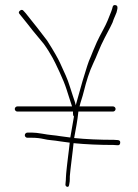

<svg xmlns="http://www.w3.org/2000/svg" viewBox="-20 -675 537 747"><path d="M421.7 -111 436.7 -110C443.4 -109.3 447.1 -112.3 447.7 -119C448.4 -125.7 445.4 -129.3 438.7 -130L422.7 -131C367.4 -131 314 -133.3 268.5 -138C269.8 -144.1 273 -161.4 277.9 -189.9C280.7 -205.8 283.1 -222.9 285 -241H419.7C422.4 -241 424.7 -242 426.7 -244C428.7 -246 429.7 -248.3 429.7 -251C429.7 -253.7 428.7 -256 426.7 -258C424.7 -260 422.4 -261 419.7 -261H289.5C291.5 -269.7 294 -278.5 297 -287.5C300 -296.5 303 -307 306 -319C316 -359.1 327.2 -396 343.2 -429.5C348.9 -441.2 355.3 -455.8 362.3 -473.5C369.4 -491.1 377.7 -509.1 387.2 -527.5C391.6 -535.8 395.6 -543.5 399.2 -550.5C402.9 -557.5 405.9 -563.2 408.2 -567.5C410.6 -571.8 413.7 -578.3 417.7 -587C420.4 -595.7 423.9 -604.7 428.2 -614C432.6 -623.3 435.1 -630.7 435.7 -636C438.9 -647.2 436.9 -653.6 429.7 -655C423.1 -656.3 419.2 -653.7 418 -647.1C416.9 -640.5 410.5 -623.2 398.7 -595C394.2 -584.2 388.5 -572.5 381.7 -560C371.4 -541.1 363.1 -524.7 356.7 -511L341.7 -476C336.4 -462 330.9 -449.2 325.9 -437.5C321.6 -425.8 317.3 -412.5 312.8 -397.5C308.3 -382.5 304.4 -369.8 301.1 -359.5C297.9 -349.2 294.8 -338.2 291.8 -326.5C288.8 -314.8 285.8 -304.2 282.8 -294.5C279.8 -284.8 277 -275 274.5 -265C274.5 -269 270.8 -281.5 263.3 -302.5C260.8 -309.5 257 -321.2 252 -337.5C247 -353.8 241.6 -368.3 235.9 -381C230.1 -393.7 222.9 -409.6 214.2 -428.9C205.5 -448.1 188.6 -477.5 163.5 -517L123.5 -569C116.8 -577 109.5 -586.2 101.5 -596.5C93.5 -606.8 86.5 -615.7 80.5 -623L71.5 -633C67.5 -637.7 62.8 -637.8 57.5 -633.5C52.2 -629.2 51.8 -624.7 56.5 -620L85.5 -584C93.5 -574 100.8 -564.7 107.5 -556L150.5 -504C164.7 -484.4 175.6 -466.2 184.9 -449.5C190.6 -439.2 199.6 -420.8 211.8 -394.4C224 -368 232.9 -346.1 238.5 -328.5C243.5 -312.8 247.1 -301.5 249.4 -294.5L260.3 -261H47.5C44.8 -261 42.5 -260 40.5 -258C38.5 -256 37.5 -253.7 37.5 -251C37.5 -248.3 38.5 -246 40.5 -244C42.5 -242 44.8 -241 47.5 -241H264V-231.5C264 -227.2 265.3 -224 267.8 -222L253.5 -140C241 -141.3 228.5 -143 216 -145C203.5 -147 191.9 -148.5 181.1 -149.5C170.4 -150.5 159 -152.3 143.5 -155C127.5 -157.7 115.2 -159 106.5 -159H86.5C83.8 -159 81.5 -158 79.5 -156C77.5 -154 76.5 -151.7 76.5 -149C76.5 -146.3 77.5 -144 79.5 -142C81.5 -140 83.8 -139 86.5 -139H106.5C121.2 -139 136 -137.3 151 -134C159.4 -132 168.2 -130.5 179.3 -129.5C190.3 -128.5 201.9 -127 214.1 -125C226.4 -123 238.8 -121.3 251.3 -120C250.3 -109.3 249.1 -99.5 247.9 -90.5C246.6 -81.5 245.5 -72.3 244.5 -63C243.5 -53.7 242.5 -45.3 241.5 -38C240.5 -30.7 239.8 -24 239.3 -18C238.8 -12 238.1 -5.7 237.4 1C236.6 7.7 236.3 13 236.4 17C236.5 21 236 28.7 234.8 40C233.8 46 235.6 49.8 240.4 51.5C245.1 53.2 248 50.7 249 44C251 34.6 251.9 26.7 251.6 20.5C251.4 14.8 251.6 8.8 252.4 2.5C253.1 -3.8 253.8 -9.8 254.2 -15.5C254.8 -21.2 255.5 -27.7 256.5 -35C257.5 -42.3 258.5 -50.7 259.5 -60C260.5 -69.3 261.6 -78.7 262.9 -88C264.1 -97.3 265.2 -107.3 266.2 -118C313.5 -113.3 367.4 -111 421.7 -111Z"/></svg>

Font: Proton
Style: RgCnd
Weight: 500
Version: Version 1.017